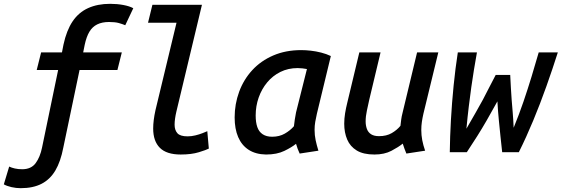

<svg xmlns="http://www.w3.org/2000/svg" viewBox="-72 -796 2937 1004"><path d="M36 188Q12 188 -12 182.5Q-36 177 -52 168L-24 75Q-12 81 5.5 85Q23 89 44 89Q91 89 114.5 57Q138 25 148 -25L232 -430H120L143 -522H252L260 -563Q276 -637 307.5 -684Q339 -731 388.5 -753.5Q438 -776 504 -776Q540 -776 572.5 -770Q605 -764 625 -753L583 -664Q569 -670 549.5 -675.5Q530 -681 498 -681Q462 -681 436.5 -668.5Q411 -656 395.5 -630Q380 -604 371 -562L363 -522H565L542 -430H344L259 -24Q245 49 217.5 95.5Q190 142 145.5 165Q101 188 36 188Z M873 12Q799 12 764 -23Q729 -58 729 -124Q729 -145 732 -169Q735 -193 741 -220L851 -677H702L725 -771H984L850 -211Q846 -194 843.5 -176.5Q841 -159 841 -144Q841 -116 855.5 -99.5Q870 -83 909 -83Q929 -83 949.5 -88Q970 -93 986.5 -99.5Q1003 -106 1012 -110L1020 -19Q1007 -12 968 0Q929 12 873 12Z M1319 12Q1265 11 1228.5 -12.5Q1192 -36 1173.5 -79Q1155 -122 1155 -182Q1155 -252 1178.5 -316Q1202 -380 1247 -429Q1292 -478 1357 -506Q1422 -534 1503 -534Q1526 -534 1553 -531Q1580 -528 1607.5 -521Q1635 -514 1658 -503L1585 -201Q1580 -179 1576.5 -159Q1573 -139 1573 -117Q1573 -89 1578.5 -63Q1584 -37 1593 -8L1495 7Q1490 -3 1484.5 -18Q1479 -33 1476 -44Q1454 -26 1415 -7Q1376 12 1319 12ZM1351 -81Q1389 -81 1417.5 -97.5Q1446 -114 1465 -136Q1467 -153 1469.5 -171Q1472 -189 1476 -208L1533 -435Q1524 -437 1509.5 -438.5Q1495 -440 1485 -440Q1435 -440 1394.5 -420Q1354 -400 1325 -365Q1296 -330 1280.5 -285.5Q1265 -241 1265 -192Q1265 -156 1273.5 -131.5Q1282 -107 1301.5 -94Q1321 -81 1351 -81Z M1886 12Q1828 12 1793.5 -9Q1759 -30 1743.5 -66.5Q1728 -103 1728 -149Q1728 -176 1732.5 -203.5Q1737 -231 1744 -259L1807 -522H1918L1859 -275Q1853 -247 1846.5 -217.5Q1840 -188 1840 -161Q1840 -140 1846.5 -122Q1853 -104 1868.5 -94Q1884 -84 1910 -84Q1949 -84 1976.5 -100Q2004 -116 2022 -138Q2024 -155 2026 -171Q2028 -187 2033 -206L2109 -522H2220L2142 -201Q2137 -179 2134 -158.5Q2131 -138 2131 -116Q2131 -89 2136 -63Q2141 -37 2151 -8L2053 7Q2049 -3 2043 -18.5Q2037 -34 2034 -45Q2012 -27 1975 -7.5Q1938 12 1886 12Z M2280 0Q2281 -81 2286 -169.5Q2291 -258 2300 -348Q2309 -438 2322 -522H2422Q2414 -477 2406.5 -432Q2399 -387 2392.5 -340Q2386 -293 2379.5 -240Q2373 -187 2367 -123Q2394 -170 2415 -206.5Q2436 -243 2453 -274.5Q2470 -306 2485.5 -337.5Q2501 -369 2520 -404H2596Q2598 -368 2599.5 -337Q2601 -306 2603.5 -275Q2606 -244 2609 -208.5Q2612 -173 2614 -128Q2643 -199 2665.5 -265Q2688 -331 2707.5 -395Q2727 -459 2745 -522H2845Q2818 -437 2785.5 -345.5Q2753 -254 2716.5 -166Q2680 -78 2641 0H2554Q2549 -43 2545 -83.5Q2541 -124 2536.5 -168Q2532 -212 2529 -266Q2497 -208 2472.5 -165.5Q2448 -123 2424 -85Q2400 -47 2369 0Z"/></svg>

Font: Ubuntu Sans Mono Medium
Style: Italic
Weight: 500
Italic angle: -13.5°
Monospace: yes
Designer: Dalton Maag Ltd
Foundry: Dalton Maag Ltd
Version: Version 1.006